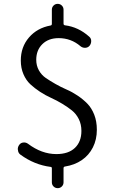

<svg xmlns="http://www.w3.org/2000/svg" viewBox="-20 -854 589 996"><path d="M442.4 -664.1Q453.1 -655.3 453.1 -641.1Q453.1 -627 444.3 -616.2Q435.5 -606.4 421.9 -606Q408.2 -605.5 397.5 -614.3Q348.6 -656.2 284.2 -656.2Q231.4 -656.2 199.7 -625Q168 -593.8 168 -543.9Q168 -513.7 181.6 -489.3Q195.3 -464.8 217.3 -449.7Q239.3 -434.6 267.6 -418.5Q295.9 -402.3 325.2 -389.6Q354.5 -377 382.8 -357.9Q411.1 -338.9 433.1 -316.4Q455.1 -293.9 468.8 -259.3Q482.4 -224.6 482.4 -180.7Q482.4 -129.9 461.9 -89.4Q441.4 -48.8 404.3 -23.4Q367.2 2 317.4 9.8Q309.6 10.7 309.6 18.6V91.8Q309.6 104.5 300.8 113.3Q292 122.1 279.3 122.1Q266.6 122.1 257.8 113.3Q249 104.5 249 91.8V19.5Q249 11.7 242.2 11.7Q158.2 1 85.9 -51.8Q74.2 -60.5 73.2 -75.2Q72.3 -78.1 72.3 -80.1Q72.3 -91.8 79.1 -101.6Q86.9 -113.3 100.6 -114.7Q114.3 -116.2 125 -108.4Q196.3 -54.7 272.5 -54.7Q335 -54.7 368.7 -86.9Q402.3 -119.1 402.3 -174.8Q402.3 -209 388.7 -236.3Q375 -263.7 353 -281.2Q331.1 -298.8 302.7 -315.9Q274.4 -333 245.1 -346.2Q215.8 -359.4 187.5 -377.9Q159.2 -396.5 137.2 -417Q115.2 -437.5 101.6 -469.2Q87.9 -501 87.9 -540Q87.9 -610.4 130.4 -659.7Q172.9 -709 242.2 -721.7Q249 -722.7 249 -730.5V-803.7Q249 -816.4 257.8 -825.2Q266.6 -834 279.3 -834Q292 -834 300.8 -825.2Q309.6 -816.4 309.6 -803.7V-731.4Q309.6 -723.6 317.4 -722.7Q386.7 -713.9 442.4 -664.1Z"/></svg>

Font: Gen Jyuu Gothic P Normal
Style: Regular
Weight: 300
Designer: [Source Han Sans]
Ryoko NISHIZUKA  (kana & ideographs); Paul D. Hunt (Latin, Greek & Cyrillic); Wenlong ZHANG  (bopomofo
Version: Version 1.002.20150607